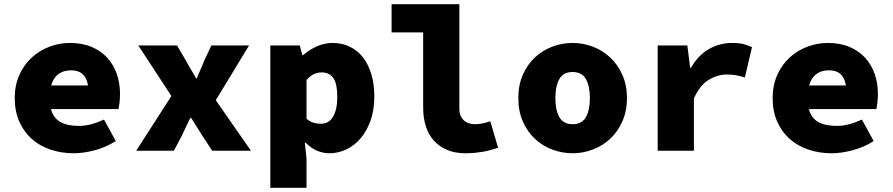

<svg xmlns="http://www.w3.org/2000/svg" viewBox="-20 -716 4240 912"><path d="M330 12Q271 12 219.5 -5.5Q168 -23 130.5 -56.5Q93 -90 71.5 -139Q50 -188 50 -250Q50 -311 72 -360Q94 -409 130.5 -442.5Q167 -476 214.5 -494Q262 -512 312 -512Q371 -512 415.5 -493Q460 -474 490 -441Q520 -408 535 -364Q550 -320 550 -270Q550 -247 547.5 -227Q545 -207 543 -198H222Q233 -156 266 -137Q299 -118 354 -118Q384 -118 412.5 -125.5Q441 -133 474 -148L530 -46Q485 -17 431 -2.5Q377 12 330 12ZM318 -382Q244 -382 223 -310H398Q387 -382 318 -382Z M627 0 794 -260 637 -500H821L862 -430Q873 -409 886.5 -387Q900 -365 911 -344H915Q923 -365 933 -387Q943 -409 951 -430L984 -500H1163L1005 -240L1172 0H988L942 -70Q929 -91 915 -113Q901 -135 888 -156H884Q874 -135 863.5 -113.5Q853 -92 843 -70L806 0Z M1264 176V-500H1404L1416 -454H1420Q1449 -480 1485.5 -496Q1522 -512 1560 -512Q1605 -512 1642 -494Q1679 -476 1704.5 -443Q1730 -410 1744 -363Q1758 -316 1758 -258Q1758 -193 1740 -143Q1722 -93 1692.5 -58.5Q1663 -24 1624.5 -6Q1586 12 1545 12Q1482 12 1432 -38H1428L1436 38V176ZM1504 -128Q1520 -128 1534 -134.5Q1548 -141 1558.5 -156Q1569 -171 1575.5 -195.5Q1582 -220 1582 -256Q1582 -318 1563.5 -345Q1545 -372 1508 -372Q1488 -372 1471 -364Q1454 -356 1436 -336V-152Q1452 -138 1469.5 -133Q1487 -128 1504 -128Z M2191 12Q2141 12 2103.5 -4Q2066 -20 2040.5 -48.5Q2015 -77 2002.5 -117Q1990 -157 1990 -206V-562H1840V-696H2162V-200Q2162 -178 2169 -164Q2176 -150 2186.5 -141.5Q2197 -133 2210.5 -129.5Q2224 -126 2237 -126Q2268 -126 2309 -140L2346 -14Q2326 -8 2308.5 -3Q2291 2 2273 5Q2255 8 2235 10Q2215 12 2191 12Z M2700 12Q2650 12 2603.5 -5.5Q2557 -23 2521 -56.5Q2485 -90 2463.5 -139Q2442 -188 2442 -250Q2442 -312 2463.5 -361Q2485 -410 2521 -443.5Q2557 -477 2603.5 -494.5Q2650 -512 2700 -512Q2749 -512 2795.5 -494.5Q2842 -477 2878 -443.5Q2914 -410 2936 -361Q2958 -312 2958 -250Q2958 -188 2936 -139Q2914 -90 2878 -56.5Q2842 -23 2795.5 -5.5Q2749 12 2700 12ZM2700 -126Q2744 -126 2763 -159.5Q2782 -193 2782 -250Q2782 -307 2763 -340.5Q2744 -374 2700 -374Q2656 -374 2637 -340.5Q2618 -307 2618 -250Q2618 -193 2637 -159.5Q2656 -126 2700 -126Z M3104 0V-500H3245L3258 -394H3262Q3298 -456 3349 -484Q3400 -512 3457 -512Q3492 -512 3511.5 -506.5Q3531 -501 3552 -492L3518 -348Q3495 -355 3476.5 -358.5Q3458 -362 3431 -362Q3388 -362 3346 -336.5Q3304 -311 3276 -248V0Z M3930 12Q3871 12 3819.5 -5.5Q3768 -23 3730.5 -56.5Q3693 -90 3671.5 -139Q3650 -188 3650 -250Q3650 -311 3672 -360Q3694 -409 3730.5 -442.5Q3767 -476 3814.5 -494Q3862 -512 3912 -512Q3971 -512 4015.5 -493Q4060 -474 4090 -441Q4120 -408 4135 -364Q4150 -320 4150 -270Q4150 -247 4147.5 -227Q4145 -207 4143 -198H3822Q3833 -156 3866 -137Q3899 -118 3954 -118Q3984 -118 4012.5 -125.5Q4041 -133 4074 -148L4130 -46Q4085 -17 4031 -2.5Q3977 12 3930 12ZM3918 -382Q3844 -382 3823 -310H3998Q3987 -382 3918 -382Z"/></svg>

Font: Source Code Pro Black
Style: Regular
Weight: 900
Monospace: yes
Designer: Paul D. Hunt, Teo Tuominen
Foundry: Adobe Systems Incorporated
Version: Version 2.030;PS 1.000;hotconv 16.6.51;makeotf.lib2.5.65220